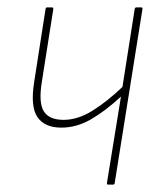

<svg xmlns="http://www.w3.org/2000/svg" viewBox="-20 -499 430 519"><path d="M272 0Q269 0 269 -4L307 -238Q265 -199 226 -176.5Q187 -154 146 -154Q101 -154 81.5 -182Q62 -210 72 -275L103 -474Q104 -479 107 -479H120Q125 -479 124 -474L93 -277Q84 -221 98.5 -198Q113 -175 152 -175Q190 -175 229.5 -199.5Q269 -224 311 -264L344 -474Q345 -479 348 -479H362Q366 -479 365 -474L290 -4Q289 0 286 0Z"/></svg>

Font: Sofia Sans Condensed Thin
Style: Italic
Weight: 250
Italic angle: -9°
Version: Version 4.100